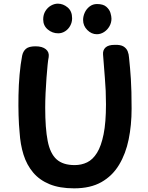

<svg xmlns="http://www.w3.org/2000/svg" viewBox="-20 -1021 808 1049"><path d="M101 -717Q106 -741 122 -754.5Q138 -768 174 -768Q211 -768 230.5 -752Q250 -736 246 -709Q243 -696 240 -665.5Q237 -635 234 -595Q231 -555 229 -512.5Q227 -470 227 -433Q227 -320 240.5 -251Q254 -182 289 -150.5Q324 -119 388 -119Q425 -119 456 -134Q487 -149 510 -186Q533 -223 546 -287.5Q559 -352 559 -451Q559 -527 553 -594.5Q547 -662 543 -723Q541 -747 556.5 -761.5Q572 -776 607 -776Q639 -777 655 -767Q671 -757 677.5 -741Q684 -725 685 -706Q688 -677 690.5 -649Q693 -621 695 -589.5Q697 -558 698 -518.5Q699 -479 699 -427Q699 -338 683 -259.5Q667 -181 630.5 -120.5Q594 -60 534 -26Q474 8 385 8Q306 8 251 -14.5Q196 -37 161 -78.5Q126 -120 108.5 -176Q91 -232 87 -299Q83 -338 81.5 -390Q80 -442 81 -499.5Q82 -557 87 -613.5Q92 -670 101 -717ZM298 -839Q266 -839 241 -860Q216 -881 216 -915Q216 -941 228 -960.5Q240 -980 258.5 -990.5Q277 -1001 296 -1001Q325 -1001 349.5 -980.5Q374 -960 374 -921Q374 -899 363.5 -880Q353 -861 335.5 -850Q318 -839 298 -839ZM509 -834Q480 -834 457 -857Q434 -880 434 -912Q434 -932 443 -952Q452 -972 469.5 -985.5Q487 -999 510 -999Q544 -999 561 -984Q578 -969 583.5 -950.5Q589 -932 589 -919Q589 -897 578 -877.5Q567 -858 548.5 -846Q530 -834 509 -834Z"/></svg>

Font: Playpen Sans SemiBold
Style: Regular
Weight: 600
Designer: Laura Meseguer, Veronika Burian, José Scaglione
Foundry: TypeTogether
Version: Version 1.001